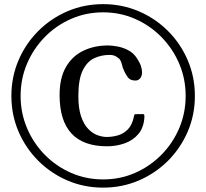

<svg xmlns="http://www.w3.org/2000/svg" viewBox="-20 -756 982 914"><path d="M470.7 137.2Q380.4 137.2 301.3 103.3Q222.2 69.3 162.1 9.3Q102.1 -50.8 68.1 -129.9Q34.2 -209 34.2 -299.3Q34.2 -389.6 68.1 -469Q102.1 -548.3 162.1 -608.4Q222.2 -668.5 301.3 -702.4Q380.4 -736.3 470.7 -736.3Q561 -736.3 640.4 -702.4Q719.7 -668.5 779.8 -608.4Q839.8 -548.3 873.8 -469Q907.7 -389.6 907.7 -299.3Q907.7 -209 873.8 -129.9Q839.8 -50.8 779.8 9.3Q719.7 69.3 640.4 103.3Q561 137.2 470.7 137.2ZM470.7 98.1Q552.2 98.1 623.3 66.9Q694.3 35.6 748.5 -19.3Q802.7 -74.2 833.3 -146.2Q863.8 -218.3 863.8 -299.3Q863.8 -380.9 833.3 -452.6Q802.7 -524.4 748.5 -579.6Q694.3 -634.8 623.3 -666Q552.2 -697.3 470.7 -697.3Q389.6 -697.3 318.4 -666Q247.1 -634.8 193.1 -579.6Q139.2 -524.4 108.6 -452.6Q78.1 -380.9 78.1 -299.3Q78.1 -218.3 108.6 -146.2Q139.2 -74.2 193.1 -19.3Q247.1 35.6 318.4 66.9Q389.6 98.1 470.7 98.1ZM489.7 -59.6Q263.7 -59.6 263.7 -303.7Q263.7 -385.3 294.2 -437.5Q324.7 -489.7 377 -514.6Q429.2 -539.6 494.1 -539.6Q512.7 -539.6 538.6 -534.9Q564.5 -530.3 590.1 -517.1Q615.7 -503.9 632.3 -478Q645.5 -458 650.9 -441.4Q656.2 -424.8 656.2 -412.1Q656.2 -393.1 647 -382.8Q637.7 -372.6 625.5 -372.6Q600.1 -372.6 589.4 -387Q578.6 -401.4 571.3 -417.5Q563.5 -433.6 560.1 -449.7Q556.6 -465.8 547.4 -476.6Q547.4 -476.6 534.9 -485.6Q522.5 -494.6 501.5 -494.6Q461.9 -494.6 428.2 -478.8Q394.5 -462.9 373.8 -420.7Q353 -378.4 353 -298.8Q353 -239.7 366 -201.9Q378.9 -164.1 399.7 -142.6Q420.4 -121.1 443.8 -112.5Q467.3 -104 487.8 -104Q514.6 -104 541.3 -111.6Q567.9 -119.1 588.6 -140.1Q609.4 -161.1 617.7 -202.1Q618.2 -205.1 619.1 -208.7Q620.1 -212.4 624.5 -212.4L659.7 -212.9Q666 -212.9 666.7 -208.7Q667.5 -204.6 667.5 -201.2Q665.5 -150.4 639.6 -119.1Q613.8 -87.9 573.7 -73.7Q533.7 -59.6 489.7 -59.6Z"/></svg>

Font: Gelasio
Style: Bold
Weight: 700
Designer: Eben Sorkin
Foundry: Eben Sorkin
Version: Version 1.008